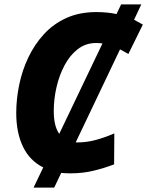

<svg xmlns="http://www.w3.org/2000/svg" viewBox="-20 -780 671 875"><path d="M133 75 177 -17Q115 -48 84.5 -112Q54 -176 54 -265Q54 -328 67.5 -393.5Q81 -459 109 -518Q137 -577 180 -624Q223 -671 282.5 -698Q342 -725 419 -725Q469 -725 511 -716L532 -760H624L591 -690Q610 -680 631 -668L565 -534Q555 -540 545.5 -545Q536 -550 527 -555L325 -131Q329 -131 334 -131Q374 -131 414 -141.5Q454 -152 501 -172L500 -31Q456 -14 406.5 -2Q357 10 301 10Q279 10 259 8L227 75ZM225 -274Q225 -205 250 -170L447 -582Q433 -584 418 -584Q371 -584 335 -556.5Q299 -529 274.5 -483Q250 -437 237.5 -382.5Q225 -328 225 -274Z"/></svg>

Font: Noto Sans Disp ExtBd
Style: Italic
Weight: 800
Italic angle: -12°
Designer: Monotype Design Team
Foundry: Monotype Imaging Inc.
Version: Version 2.000;GOOG;noto-source:20170915:90ef993387c0